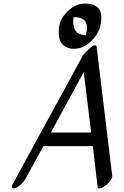

<svg xmlns="http://www.w3.org/2000/svg" viewBox="-20 -1014 690 1072"><path d="M464.1 -994Q550.7 -990 545.4 -906Q542 -867 532 -844.5Q522 -822 506.4 -803Q452.7 -738 387 -742Q300.6 -748 308.5 -850Q311.6 -897 341.8 -934Q394.4 -998 464.1 -994ZM459.7 -818Q486.7 -921 390.4 -918Q389.9 -912 389.4 -906Q383.1 -823 451.7 -818Q455.7 -818 459.7 -818ZM50.8 14 443.7 -706 476.8 -741Q516.9 -776 519.7 -751L606.7 -31Q607.9 -22 596.5 -6Q585.1 10 568.5 22.5Q551.9 35 539.2 37.5Q526.5 40 525.3 31L498.3 -198Q497.3 -198 495.3 -198H222.3L121.2 -14Q112.9 1 97.1 15.5Q81.4 30 66.9 35.5Q52.4 41 47.5 34.5Q42.6 28 50.8 14ZM489 -274 447.5 -612 264 -274Z"/></svg>

Font: Kavivanar
Style: Regular
Weight: 400
Designer: Tharique Azeez
Foundry: Tharique Azeez
Version: Version 1.88